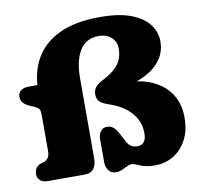

<svg xmlns="http://www.w3.org/2000/svg" viewBox="-81 -808 950 909"><g transform="rotate(-10 394.0 -353.5)"><path d="M769 -183.5Q769 -249.5 738.5 -297Q708 -344.5 651.5 -370.2Q595 -396 517 -396L505 -374Q569 -384.5 617.2 -409.5Q665.5 -434.5 692.2 -472.2Q719 -510 719 -559.5Q719 -602 692.5 -639Q666 -676 608.2 -699Q550.5 -722 456 -722Q336 -722 259.2 -684.8Q182.5 -647.5 145.8 -582.5Q109 -517.5 109 -433V-408.5L122.5 -456H65Q43 -456 29.5 -445.2Q16 -434.5 16 -415.5Q16 -396 29.2 -383.8Q42.5 -371.5 63.5 -363L75 -358.5Q87 -353.5 96 -346.2Q105 -339 105 -317V-140Q105 -118.5 96.8 -107Q88.5 -95.5 76.5 -92L66 -89Q30 -78.5 30 -40.5Q30 -23 42.8 -11.5Q55.5 0 80 0H256Q287 0 300.5 -18.5Q314 -37 314 -66.5V-451.5Q314 -537.5 344 -586Q374 -634.5 434.5 -634.5Q473.5 -634.5 496.2 -613.2Q519 -592 519 -558Q519 -539 512.8 -517.2Q506.5 -495.5 486 -473Q465.5 -450.5 422 -427.5Q391 -411.5 381.2 -397.2Q371.5 -383 371.5 -365Q371.5 -341.5 384.8 -329.2Q398 -317 428.5 -307Q470 -293.5 501.5 -270.5Q533 -247.5 551 -215.8Q569 -184 569 -144.5Q569 -114.5 557.2 -101.5Q545.5 -88.5 526.5 -88.5Q508 -88.5 495.2 -97.2Q482.5 -106 474 -122.5L454.5 -160Q445 -179 432 -191.8Q419 -204.5 398.5 -204.5Q380 -204.5 368.8 -189.8Q357.5 -175 357.5 -153V-40Q357.5 -17.5 370.2 -1.2Q383 15 405 15Q417.5 15 428.2 11Q439 7 448.5 2Q458 -3 467.2 -6.8Q476.5 -10.5 485.5 -10Q495.5 -9.5 508 -3.2Q520.5 3 540.8 9Q561 15 593 15Q642 15 681.8 -9Q721.5 -33 745.2 -77.5Q769 -122 769 -183.5Z"/></g></svg>

Font: Fraunces SuperSoft 9pt
Style: Regular
Weight: 900
Version: Version 1.000;[b76b70a41]